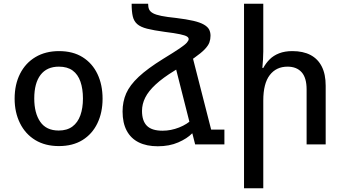

<svg xmlns="http://www.w3.org/2000/svg" viewBox="-20 -780 1862 1037"><path d="M298 9Q224 9 170.5 -23.5Q117 -56 88 -114.5Q59 -173 59 -247Q59 -324 88.5 -382Q118 -440 172 -472Q226 -504 299 -504Q374 -504 426.5 -471Q479 -438 506.5 -380Q534 -322 534 -247Q534 -172 506 -114Q478 -56 425.5 -23.5Q373 9 298 9ZM297 -75Q342 -75 371 -96.5Q400 -118 414 -157Q428 -196 428 -248Q428 -300 414.5 -339Q401 -378 372.5 -399Q344 -420 298 -420Q233 -420 199 -375.5Q165 -331 165 -248Q165 -169 197.5 -122Q230 -75 297 -75Z M780 -760Q780 -741 785.5 -729Q791 -717 806.5 -708.5Q822 -700 852 -694Q882 -688 931 -683Q988 -676 1024.5 -667.5Q1061 -659 1081.5 -647Q1102 -635 1109.5 -620.5Q1117 -606 1117 -587Q1117 -568 1111 -551Q1105 -534 1086 -514Q1067 -494 1028 -466.5Q989 -439 922 -398Q860 -360 821 -324Q782 -288 764.5 -253Q747 -218 747 -181Q747 -127 773.5 -100.5Q800 -74 858 -74Q903 -74 947.5 -91.5Q992 -109 1020 -138V-59H1017Q991 -32 943 -11Q895 10 832 10Q772 10 729.5 -11Q687 -32 664.5 -74Q642 -116 642 -178Q642 -231 661.5 -275.5Q681 -320 729 -365Q777 -410 861 -462Q920 -498 949.5 -518Q979 -538 989 -549.5Q999 -561 999 -569Q999 -577 989.5 -583Q980 -589 952.5 -595Q925 -601 869 -608Q810 -616 774.5 -625Q739 -634 721 -650Q703 -666 697 -692Q691 -718 691 -760ZM913 -477 1012 -504 1134 -27 1034 0ZM1034 0 1111 -80H1192V0Z M1402 -760V-502Q1402 -480 1400.5 -458Q1399 -436 1397 -413H1402Q1416 -439 1436.5 -459.5Q1457 -480 1487.5 -492Q1518 -504 1559 -504Q1617 -504 1657 -483Q1697 -462 1718 -420.5Q1739 -379 1739 -317V0H1636V-297Q1636 -360 1609 -390Q1582 -420 1533 -420Q1472 -420 1437 -374.5Q1402 -329 1402 -237V237H1298V-760Z"/></svg>

Font: Noto Sans Armenian Medium
Style: Regular
Weight: 500
Designer: Monotype Design Team
Foundry: Monotype Imaging Inc.
Version: Version 2.007